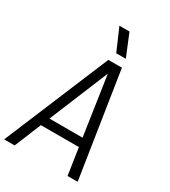

<svg xmlns="http://www.w3.org/2000/svg" viewBox="-259 -1134 1110 1251"><g transform="rotate(30 295.5 -508.5)"><path d="M404 -851ZM404 -851H332L260 -1017H336ZM533 0H457L427 -200H141L59 0H-20L309 -788H411ZM417 -265 351 -709 168 -265Z"/></g></svg>

Font: Tanohe Sans
Style: Italic
Weight: 400
Designer: Village Type and Design LLC & Cristiano Sobral
Foundry: Cooper Hewitt Smithsonian Design Museum
Version: Version 1.00;September 29, 2021;FontCreator 13.0.0.2655 64-b